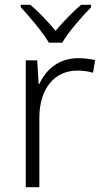

<svg xmlns="http://www.w3.org/2000/svg" viewBox="-20 -785 434 805"><path d="M185 -606H241C265 -649 324 -716 362 -755V-765H320C284 -735 245 -693 213 -656C182 -693 143 -735 107 -765H67V-755C103 -716 160 -649 185 -606ZM307 -541C227 -541 172 -493 145 -433H142L136 -532H88V0H145V-292C145 -411 207 -489 304 -489C328 -489 349 -486 370 -480L379 -533C358 -538 333 -541 307 -541Z"/></svg>

Font: Noto Sans Myanmar UI Light
Style: Regular
Weight: 300
Designer: Monotype Design Team
Foundry: Monotype Imaging Inc.
Version: Version 2.103